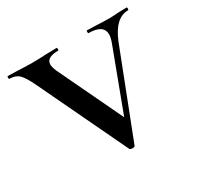

<svg xmlns="http://www.w3.org/2000/svg" viewBox="-114 -594 742 724"><g transform="rotate(-30 257.0 -232.5)"><path d="M515 -456Q459 -456 425 -372L281 -1Q280 3 270 3Q261 3 258 -1L75 -385Q55 -427 40 -441.5Q25 -456 -1 -456Q-4 -456 -4 -462Q-4 -468 -1 -468L41 -467Q75 -465 104 -465Q130 -465 168 -467L211 -468Q213 -468 213 -462Q213 -456 211 -456Q159 -456 159 -425Q159 -414 167 -395L301 -114L400 -378Q408 -399 408 -413Q408 -456 343 -456Q341 -456 341 -462Q341 -468 343 -468L379 -467Q411 -465 439 -465Q455 -465 479 -467L515 -468Q518 -468 518 -462Q518 -456 515 -456Z"/></g></svg>

Font: Cormorant SC SemiBold
Style: Regular
Weight: 600
Designer: Christian Thalmann (Catharsis Fonts)
Version: Version 3.000